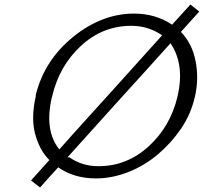

<svg xmlns="http://www.w3.org/2000/svg" viewBox="-20 -771 900 848"><path d="M138 -346V-352Q176 -505 303 -608Q430 -711 572 -711Q667 -711 740 -662L821 -751L860 -720L779 -630Q829 -579 844 -500Q859 -423 841 -344.5Q823 -266 779.5 -202.5Q736 -139 677 -89Q618 -39 546.5 -11Q475 17 404 17Q307 17 237 -32Q232 -26 218 -11Q204 4 197 12L157 57L117 26L198 -64Q153 -109 134 -184Q117 -254 138 -346ZM210 -344Q210 -343 209 -341Q208 -339 208 -337Q176 -193 242 -111Q265 -137 298 -174Q331 -211 381.5 -266.5Q432 -322 469 -363L696 -615Q635 -657 560 -657Q433 -657 337 -568Q241 -479 210 -344ZM278 -76H287Q342 -37 415 -37Q541 -37 637 -125Q733 -213 764 -345Q797 -486 733 -580Q659 -497 506 -329Z"/></svg>

Font: Coval
Style: ExtraLight Italic
Weight: 200
Foundry: Context Ltd
Version: Version 001.000